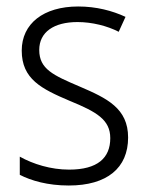

<svg xmlns="http://www.w3.org/2000/svg" viewBox="-20 -613 456 592"><path d="M375 -189C375 -279 310 -310 226 -346C144 -381 101 -400 101 -459C101 -514 146 -545 219 -545C264 -545 311 -533 346 -515L367 -561C326 -580 277 -593 221 -593C114 -593 47 -540 47 -457C47 -369 108 -339 195 -302C278 -268 320 -244 320 -187C320 -126 281 -90 193 -90C137 -90 82 -107 41 -130V-74C76 -56 127 -41 192 -41C310 -41 375 -95 375 -189Z"/></svg>

Font: Noto Sans Tamil UI SemiCondensed Light
Style: Regular
Weight: 300
Width: 4
Designer: Jelle Bosma - Monotype Design Team
Foundry: Monotype Imaging Inc.
Version: Version 2.004